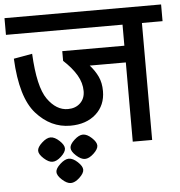

<svg xmlns="http://www.w3.org/2000/svg" viewBox="-66 -701 871 927"><g transform="rotate(-5 369.5 -237.5)"><path d="M18 -449 108 -465Q116 -304 158.5 -244Q201 -184 257 -184Q294 -184 317 -206Q340 -228 340 -264Q340 -304 318 -341.5Q296 -379 254 -418V-465H555V-567H-10V-648H749V-567H649V0H555V-384H380Q405 -356 419 -326Q433 -296 433 -256Q433 -187 386 -145Q339 -103 262 -103Q167 -103 97 -181.5Q27 -260 18 -449ZM253 4Q253 -13 276 -34Q299 -55 318 -55Q338 -55 360.5 -34Q383 -13 383 4Q383 21 360.5 42Q338 63 318 63Q299 63 276 42Q253 21 253 4ZM96 4Q96 -13 119 -34Q142 -55 161 -55Q181 -55 203.5 -34Q226 -13 226 4Q226 21 203.5 42Q181 63 161 63Q142 63 119 42Q96 21 96 4ZM175 114Q175 97 198 76Q221 55 240 55Q260 55 282.5 76Q305 97 305 114Q305 131 282.5 152Q260 173 240 173Q221 173 198 152Q175 131 175 114Z"/></g></svg>

Font: Madhuban
Style: Regular
Weight: 400
Designer: jaikishan Patel
Foundry: MagicType
Version: Version 1.000